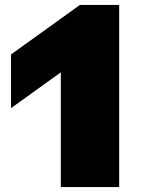

<svg xmlns="http://www.w3.org/2000/svg" viewBox="-20 -763 576 783"><path d="M228 0V-468L25 -322V-541L306 -743H466V0Z"/></svg>

Font: Encode Sans Exp Black
Style: Regular
Weight: 900
Width: 7
Designer: Multiple Designers
Foundry: Impallari Type
Version: Version 3.002; ttfautohint (v1.8.3) -l 8 -r 50 -G 200 -x 14 